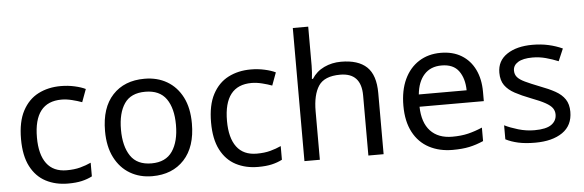

<svg xmlns="http://www.w3.org/2000/svg" viewBox="-49 -921 3324 1092"><g transform="rotate(-5 1613.0 -375.0)"><path d="M300 10Q229 10 173.5 -19Q118 -48 86.5 -109Q55 -170 55 -265Q55 -364 88 -426Q121 -488 177.5 -517Q234 -546 306 -546Q347 -546 385 -537.5Q423 -529 447 -517L420 -444Q396 -453 364 -461Q332 -469 304 -469Q146 -469 146 -266Q146 -169 184.5 -117.5Q223 -66 299 -66Q343 -66 376.5 -75Q410 -84 438 -97V-19Q411 -5 378.5 2.5Q346 10 300 10Z M1031 -269Q1031 -136 963.5 -63Q896 10 781 10Q710 10 654.5 -22.5Q599 -55 567 -117.5Q535 -180 535 -269Q535 -402 602 -474Q669 -546 784 -546Q857 -546 912.5 -513.5Q968 -481 999.5 -419.5Q1031 -358 1031 -269ZM626 -269Q626 -174 663.5 -118.5Q701 -63 783 -63Q864 -63 902 -118.5Q940 -174 940 -269Q940 -364 902 -418Q864 -472 782 -472Q700 -472 663 -418Q626 -364 626 -269Z M1385 10Q1314 10 1258.5 -19Q1203 -48 1171.5 -109Q1140 -170 1140 -265Q1140 -364 1173 -426Q1206 -488 1262.5 -517Q1319 -546 1391 -546Q1432 -546 1470 -537.5Q1508 -529 1532 -517L1505 -444Q1481 -453 1449 -461Q1417 -469 1389 -469Q1231 -469 1231 -266Q1231 -169 1269.5 -117.5Q1308 -66 1384 -66Q1428 -66 1461.5 -75Q1495 -84 1523 -97V-19Q1496 -5 1463.5 2.5Q1431 10 1385 10Z M1738 -537Q1738 -518 1736.5 -498Q1735 -478 1733 -462H1739Q1765 -503 1809.5 -524Q1854 -545 1906 -545Q2004 -545 2053 -498.5Q2102 -452 2102 -349V0H2015V-343Q2015 -472 1895 -472Q1805 -472 1771.5 -421.5Q1738 -371 1738 -277V0H1650V-760H1738Z M2475 -546Q2544 -546 2593.5 -516Q2643 -486 2669.5 -431.5Q2696 -377 2696 -304V-251H2329Q2331 -160 2375.5 -112.5Q2420 -65 2500 -65Q2551 -65 2590.5 -74.5Q2630 -84 2672 -102V-25Q2631 -7 2591 1.5Q2551 10 2496 10Q2420 10 2361.5 -21Q2303 -52 2270.5 -113.5Q2238 -175 2238 -264Q2238 -352 2267.5 -415Q2297 -478 2350.5 -512Q2404 -546 2475 -546ZM2474 -474Q2411 -474 2374.5 -433.5Q2338 -393 2331 -321H2604Q2603 -389 2572 -431.5Q2541 -474 2474 -474Z M3181 -148Q3181 -70 3123 -30Q3065 10 2967 10Q2911 10 2870.5 1Q2830 -8 2799 -24V-104Q2831 -88 2876.5 -74.5Q2922 -61 2969 -61Q3036 -61 3066 -82.5Q3096 -104 3096 -140Q3096 -160 3085 -176Q3074 -192 3045.5 -208Q3017 -224 2964 -244Q2912 -264 2875 -284Q2838 -304 2818 -332Q2798 -360 2798 -404Q2798 -472 2853.5 -509Q2909 -546 2999 -546Q3048 -546 3090.5 -536.5Q3133 -527 3170 -510L3140 -440Q3106 -454 3069 -464Q3032 -474 2993 -474Q2939 -474 2910.5 -456.5Q2882 -439 2882 -409Q2882 -387 2895 -371.5Q2908 -356 2938.5 -341.5Q2969 -327 3020 -307Q3071 -288 3107 -268Q3143 -248 3162 -219.5Q3181 -191 3181 -148Z"/></g></svg>

Font: Noto Sans Vithkuqi
Style: Regular
Weight: 400
Version: Version 1.001